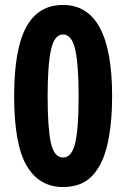

<svg xmlns="http://www.w3.org/2000/svg" viewBox="-20 -744 509 774"><path d="M432 -356Q432 -249 414 -166Q396 -83 353 -36.5Q310 10 234 10Q138 10 87.5 -76Q37 -162 37 -356Q37 -545 85.5 -634.5Q134 -724 234 -724Q432 -724 432 -356ZM172 -356Q172 -229 185 -169Q198 -109 234 -109Q270 -109 283.5 -169Q297 -229 297 -356Q297 -481 283.5 -543Q270 -605 234 -605Q199 -605 185.5 -543Q172 -481 172 -356Z"/></svg>

Font: Noto Sans Lao UI ExtCond
Style: Bold
Weight: 700
Width: 2
Designer: Monotype Design Team
Foundry: Monotype Imaging Inc.
Version: Version 2.000; ttfautohint (v1.8.4.7-5d5b)